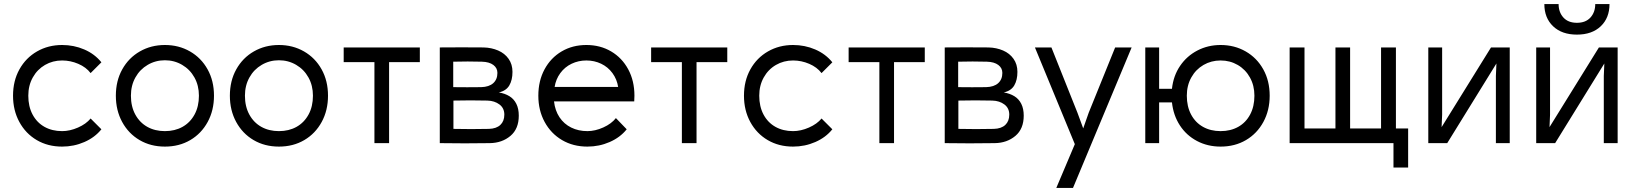

<svg xmlns="http://www.w3.org/2000/svg" viewBox="-20 -703 8030 943"><path d="M285 17Q215 17 160.5 -15Q106 -47 75 -104Q44 -161 44 -233Q44 -306 75.5 -362.5Q107 -419 162 -450.5Q217 -482 285 -482Q343 -482 394 -460Q445 -438 478 -397L425 -344Q403 -373 364.5 -389.5Q326 -406 285 -406Q239 -406 201 -384Q163 -362 141 -322.5Q119 -283 119 -233Q119 -180 140 -140.5Q161 -101 198.5 -80Q236 -59 285 -59Q323 -59 363 -76.5Q403 -94 425 -121L478 -68Q446 -28 394.5 -5.5Q343 17 285 17Z M623 -233Q623 -180 644.5 -140.5Q666 -101 703.5 -80Q741 -59 790 -59Q839 -59 876.5 -80Q914 -101 935.5 -140.5Q957 -180 957 -233Q957 -283 935 -322.5Q913 -362 874.5 -384.5Q836 -407 790 -407Q744 -407 705.5 -384.5Q667 -362 645 -322.5Q623 -283 623 -233ZM549 -233Q549 -306 580.5 -362.5Q612 -419 667 -450.5Q722 -482 790 -482Q858 -482 913 -450.5Q968 -419 999.5 -362.5Q1031 -306 1031 -233Q1031 -161 1000 -104Q969 -47 914.5 -15Q860 17 790 17Q720 17 665.5 -15Q611 -47 580 -104Q549 -161 549 -233Z M1183 -233Q1183 -180 1204.5 -140.5Q1226 -101 1263.5 -80Q1301 -59 1350 -59Q1399 -59 1436.5 -80Q1474 -101 1495.5 -140.5Q1517 -180 1517 -233Q1517 -283 1495 -322.5Q1473 -362 1434.5 -384.5Q1396 -407 1350 -407Q1304 -407 1265.5 -384.5Q1227 -362 1205 -322.5Q1183 -283 1183 -233ZM1109 -233Q1109 -306 1140.5 -362.5Q1172 -419 1227 -450.5Q1282 -482 1350 -482Q1418 -482 1473 -450.5Q1528 -419 1559.5 -362.5Q1591 -306 1591 -233Q1591 -161 1560 -104Q1529 -47 1474.5 -15Q1420 17 1350 17Q1280 17 1225.5 -15Q1171 -47 1140 -104Q1109 -161 1109 -233Z M1819 0V-398H1668V-470H2042V-398H1891V0Z M2343 -275Q2382 -276 2402.5 -294.5Q2423 -313 2423 -345Q2423 -369 2403 -384Q2383 -399 2347 -400Q2277 -402 2206 -400V-275Q2275 -274 2343 -275ZM2381 -70Q2418 -71 2437.5 -89.5Q2457 -108 2457 -140Q2457 -172 2433 -190Q2409 -208 2374 -209Q2291 -211 2207 -209V-70Q2294 -68 2381 -70ZM2355 -470Q2394 -469 2426.5 -455Q2459 -441 2478 -414Q2497 -387 2497 -350Q2497 -310 2481.5 -283.5Q2466 -257 2430 -249Q2460 -244 2482 -230.5Q2504 -217 2516 -193Q2528 -169 2528 -135Q2528 -70 2487 -35.5Q2446 -1 2386 0Q2263 2 2140 0V-470Q2248 -471 2355 -470Z M2865 17Q2795 17 2740.5 -15Q2686 -47 2655 -104Q2624 -161 2624 -233Q2624 -306 2654.5 -362.5Q2685 -419 2738.5 -450.5Q2792 -482 2860 -482Q2928 -482 2981.5 -450.5Q3035 -419 3065.5 -362.5Q3096 -306 3096 -233Q3096 -214 3095 -205H2701Q2706 -160 2728 -127Q2750 -94 2785.5 -76.5Q2821 -59 2865 -59Q2903 -59 2943 -77Q2983 -95 3005 -123L3058 -68Q3026 -28 2974.5 -5.5Q2923 17 2865 17ZM2860 -406Q2821 -406 2787.5 -390Q2754 -374 2732 -344Q2710 -314 2704 -276H3016Q3010 -314 2988 -344Q2966 -374 2932.5 -390Q2899 -406 2860 -406Z M3329 0V-398H3178V-470H3552V-398H3401V0Z M3875 17Q3805 17 3750.5 -15Q3696 -47 3665 -104Q3634 -161 3634 -233Q3634 -306 3665.5 -362.5Q3697 -419 3752 -450.5Q3807 -482 3875 -482Q3933 -482 3984 -460Q4035 -438 4068 -397L4015 -344Q3993 -373 3954.5 -389.5Q3916 -406 3875 -406Q3829 -406 3791 -384Q3753 -362 3731 -322.5Q3709 -283 3709 -233Q3709 -180 3730 -140.5Q3751 -101 3788.5 -80Q3826 -59 3875 -59Q3913 -59 3953 -76.5Q3993 -94 4015 -121L4068 -68Q4036 -28 3984.5 -5.5Q3933 17 3875 17Z M4299 0V-398H4148V-470H4522V-398H4371V0Z M4823 -275Q4862 -276 4882.5 -294.5Q4903 -313 4903 -345Q4903 -369 4883 -384Q4863 -399 4827 -400Q4757 -402 4686 -400V-275Q4755 -274 4823 -275ZM4861 -70Q4898 -71 4917.5 -89.5Q4937 -108 4937 -140Q4937 -172 4913 -190Q4889 -208 4854 -209Q4771 -211 4687 -209V-70Q4774 -68 4861 -70ZM4835 -470Q4874 -469 4906.5 -455Q4939 -441 4958 -414Q4977 -387 4977 -350Q4977 -310 4961.5 -283.5Q4946 -257 4910 -249Q4940 -244 4962 -230.5Q4984 -217 4996 -193Q5008 -169 5008 -135Q5008 -70 4967 -35.5Q4926 -1 4866 0Q4743 2 4620 0V-470Q4728 -471 4835 -470Z M5250 220H5168L5259 5L5063 -470H5144L5272 -149L5315 -32H5286L5327 -149L5457 -470H5538Z M5809 -233Q5809 -180 5830 -140.5Q5851 -101 5888.5 -80Q5926 -59 5975 -59Q6024 -59 6061.5 -80Q6099 -101 6120 -140.5Q6141 -180 6141 -233Q6141 -283 6119 -322.5Q6097 -362 6059 -384Q6021 -406 5975 -406Q5929 -406 5891 -384Q5853 -362 5831 -322.5Q5809 -283 5809 -233ZM5605 -470H5673V-267H5736Q5743 -331 5776 -379.5Q5809 -428 5861 -455Q5913 -482 5975 -482Q6043 -482 6098 -450.5Q6153 -419 6184.5 -362.5Q6216 -306 6216 -233Q6216 -161 6185 -104Q6154 -47 6099.5 -15Q6045 17 5975 17Q5911 17 5859 -10.5Q5807 -38 5775 -87Q5743 -136 5736 -200H5673V0H5605Z M6539 -72V-470H6611V-72H6763V-470H6836V-72H6896V120H6824V0H6314V-470H6387V-72Z M7395 0H7327V-330L7331 -424L7348 -421L7088 0H6995V-470H7063V-140L7059 -46L7042 -49L7303 -470H7395Z M7925 0H7857V-330L7861 -424L7878 -421L7618 0H7525V-470H7593V-140L7589 -46L7572 -49L7833 -470H7925ZM7565 -683H7635Q7635 -643 7658.5 -617Q7682 -591 7725 -591Q7768 -591 7791.5 -617Q7815 -643 7815 -683H7885Q7885 -615 7842 -574Q7799 -533 7725 -533Q7651 -533 7608 -574Q7565 -615 7565 -683Z"/></svg>

Font: Kreadon
Style: Regular
Weight: 400
Designer: kohakuno
Foundry: StudioGnu
Version: Version 1.000;Glyphs 3.1.2 (3151)